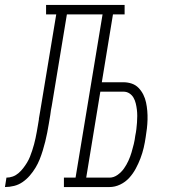

<svg xmlns="http://www.w3.org/2000/svg" viewBox="-76 -755 696 775"><path d="M-56 0 -50 -38Q-37 -38 -24.5 -42.5Q-12 -47 -1.5 -56Q9 -65 17.5 -76Q26 -87 33 -98.5Q40 -110 45 -122.5Q50 -135 54 -147.5Q58 -160 61.5 -172.5Q65 -185 67.5 -197.5Q70 -210 72.5 -223Q75 -236 77 -249Q78 -255 79 -261Q80 -267 81 -273V-276Q84 -290 86 -305Q88 -320 91 -335L151 -697H110V-735H427V-697H380L335 -423H422Q440 -423 456 -417.5Q472 -412 483.5 -400Q495 -388 502.5 -373Q510 -358 513.5 -341.5Q517 -325 518.5 -307.5Q520 -290 519.5 -272Q519 -254 517 -236.5Q515 -219 512 -201Q509 -180 504 -158.5Q499 -137 491 -116Q483 -95 472 -74.5Q461 -54 445.5 -37Q430 -20 409 -10Q388 0 366 0H182V-38H229L338 -697H194L133 -328Q131 -319 129.5 -309.5Q128 -300 127 -291Q124 -273 121 -255Q118 -237 114.5 -219Q111 -201 106.5 -183Q102 -165 96.5 -147Q91 -129 84 -111.5Q77 -94 67 -77.5Q57 -61 44 -46Q31 -31 15 -20Q-1 -9 -19.5 -4.5Q-38 0 -56 0ZM366 -38Q383 -38 398.5 -49Q414 -60 424.5 -75Q435 -90 442.5 -106.5Q450 -123 455 -140Q460 -157 464 -173.5Q468 -190 470 -207Q473 -221 474.5 -234Q476 -247 477 -260.5Q478 -274 478 -287Q478 -300 476.5 -312.5Q475 -325 472 -337.5Q469 -350 463 -360.5Q457 -371 446.5 -378Q436 -385 422 -385H329L272 -38Z"/></svg>

Font: Iosevka Curly Slab XLtExObl
Style: Regular
Weight: 200
Width: 7
Italic angle: -9°
Monospace: yes
Designer: Belleve Invis
Foundry: Belleve Invis
Version: Version 11.0.0; ttfautohint (v1.8.3)